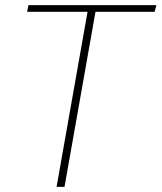

<svg xmlns="http://www.w3.org/2000/svg" viewBox="-20 -730 631 750"><path d="M591 -710 584 -684H353L232 0H201L322 -684H86L91 -710Z"/></svg>

Font: Livvic Thin
Style: Italic
Weight: 250
Italic angle: -10°
Designer: Jacques Le Bailly, Baron von Fonthausen
Version: Version 1.001; ttfautohint (v1.8.2)